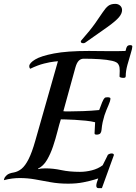

<svg xmlns="http://www.w3.org/2000/svg" viewBox="-63 -934 703 991"><path d="M463 37Q456 37 445 37Q434 37 434 24Q434 18 437 7.5Q440 -3 444 -13Q444 -13 423 -6.5Q402 0 367 7Q332 14 289 14Q240 14 198.5 6.5Q157 -1 118.5 -8Q80 -15 39 -15Q20 -15 -0.5 -12.5Q-21 -10 -43 -4Q-43 -4 -41 -12Q-39 -20 -28 -30Q-17 -40 9 -44Q30 -48 48.5 -63Q67 -78 84.5 -112.5Q102 -147 119 -207L236 -618Q236 -618 216.5 -616Q197 -614 164.5 -606Q132 -598 93 -579Q93 -579 90.5 -582.5Q88 -586 88 -593Q89 -609 118.5 -627Q148 -645 215.5 -658Q283 -671 396 -671Q419 -671 445 -670.5Q471 -670 505 -670Q522 -670 541.5 -670Q561 -670 584 -671Q586 -671 587 -678.5Q588 -686 592.5 -693.5Q597 -701 609 -701Q620 -701 620 -694Q620 -684 611.5 -657Q603 -630 594.5 -598.5Q586 -567 586 -542Q586 -538 584 -535Q582 -532 572 -532Q569 -532 561.5 -533.5Q554 -535 554 -540Q554 -547 554.5 -554Q555 -561 555 -568Q555 -576 554 -585Q553 -594 548 -602Q542 -614 516 -620Q490 -626 451.5 -628.5Q413 -631 369 -631Q354 -631 343.5 -620.5Q333 -610 326 -585L264 -360Q267 -359 275 -359Q283 -359 295 -359Q323 -359 366 -360.5Q409 -362 449 -366Q457 -388 464 -405.5Q471 -423 478 -429Q481 -432 493 -432Q498 -432 502.5 -430.5Q507 -429 507 -426Q507 -413 496.5 -390Q486 -367 476 -338Q471 -322 467 -304Q463 -286 461 -263Q460 -253 455.5 -246.5Q451 -240 437 -239Q433 -239 429 -240Q425 -241 425 -246Q425 -258 428 -303Q409 -308 380.5 -311Q352 -314 324 -315.5Q296 -317 275.5 -317.5Q255 -318 251 -318Q243 -293 233.5 -255.5Q224 -218 211 -179Q198 -140 179.5 -108.5Q161 -77 134 -64L133 -61Q146 -65 171 -65Q212 -65 253.5 -56Q295 -47 350 -47Q380 -47 411.5 -55Q443 -63 467 -81L492 -131Q492 -135 499 -138.5Q506 -142 513 -142Q524 -142 525 -134ZM377 -714Q373 -711 367 -711Q354 -711 354 -720Q354 -723 358 -727Q403 -778 428 -813.5Q453 -849 467.5 -871Q482 -893 495.5 -903.5Q509 -914 532 -914Q547 -914 557 -905Q567 -896 567 -882Q567 -864 551 -845Q535 -826 493.5 -796Q452 -766 377 -714Z"/></svg>

Font: Sedan
Style: Italic
Weight: 400
Italic angle: -13.8°
Designer: Sebastian Salazar
Foundry: Sebastian Salazar
Version: Version 1.100; ttfautohint (v1.8.4.7-5d5b)